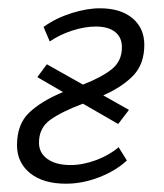

<svg xmlns="http://www.w3.org/2000/svg" viewBox="-20 -438 395 463"><path d="M328 -330Q328 -284 302 -256.5Q276 -229 229 -208L291 -173L265 -139L180 -188Q127 -168 100.5 -148.5Q74 -129 74 -94Q74 -69 94.5 -54.5Q115 -40 150 -40Q180 -40 212 -52Q244 -64 266 -83L286 -51Q259 -26 219 -10.5Q179 5 139 5Q84 5 52.5 -20.5Q21 -46 21 -88Q21 -138 50 -166Q79 -194 132 -216L70 -252L93 -283L180 -234Q226 -252 250 -271.5Q274 -291 274 -324Q274 -348 257.5 -361Q241 -374 211 -374Q184 -374 153.5 -364Q123 -354 100 -338L85 -373Q114 -394 151.5 -406Q189 -418 221 -418Q271 -418 299.5 -394Q328 -370 328 -330Z"/></svg>

Font: Ysabeau Semilight
Style: Italic
Weight: 300
Italic angle: -12°
Designer: Christian Thalmann (Catharsis Fonts)
Version: Version 0.003